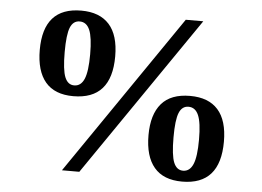

<svg xmlns="http://www.w3.org/2000/svg" viewBox="-49 -729 1099 806"><g transform="rotate(5 500.0 -326.0)"><path d="M312.5 9.8H239.3L702.1 -665H775.9ZM420.4 -485.8Q420.4 -304.2 259.3 -304.2Q180.7 -304.2 141.6 -350.6Q102.5 -397 102.5 -485.8Q102.5 -665 262.2 -665Q339.8 -665 380.1 -620.1Q420.4 -575.2 420.4 -485.8ZM314.9 -485.8Q314.9 -557.1 301.5 -588.1Q288.1 -619.1 259.3 -619.1Q231.9 -619.1 219.7 -589.4Q207.5 -559.6 207.5 -485.8Q207.5 -410.2 220 -379.9Q232.4 -349.6 259.3 -349.6Q287.6 -349.6 301.3 -381.3Q314.9 -413.1 314.9 -485.8ZM906.2 -168.9Q906.2 13.2 745.6 13.2Q667 13.2 627.7 -33.2Q588.4 -79.6 588.4 -168.9Q588.4 -255.9 627.9 -302Q667.5 -348.1 748.5 -348.1Q826.2 -348.1 866.2 -303.2Q906.2 -258.3 906.2 -168.9ZM801.3 -168.9Q801.3 -240.2 787.8 -271.2Q774.4 -302.2 745.6 -302.2Q718.3 -302.2 706.1 -272.5Q693.8 -242.7 693.8 -168.9Q693.8 -93.3 706.3 -63Q718.8 -32.7 745.6 -32.7Q773.9 -32.7 787.6 -64.5Q801.3 -96.2 801.3 -168.9Z"/></g></svg>

Font: Liberation Serif
Style: Bold
Weight: 700
Designer: Steve Matteson
Foundry: Ascender Corporation
Version: Version 2.1.5